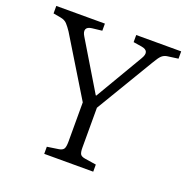

<svg xmlns="http://www.w3.org/2000/svg" viewBox="-125 -819 922 939"><g transform="rotate(20 336.0 -350.0)"><path d="M203 0V-37L263 -46Q281 -49 287.5 -59Q294 -69 294 -97V-301L110 -603Q96 -624 84 -637Q72 -650 50 -654L11 -661V-700H264V-663L212 -657Q188 -654 183 -640.5Q178 -627 191 -606L342 -355H345L491 -603Q518 -648 471 -656L427 -663V-700H661V-662L603 -654Q587 -651 576 -640.5Q565 -630 547 -599L368 -300V-93Q368 -68 374 -58.5Q380 -49 400 -46L458 -37V0Z"/></g></svg>

Font: Literata 12pt Light
Style: Regular
Weight: 300
Designer: Latin by Veronika Burian and Jose Scaglione. Greek by Irene Vlachou. Cyrillic by Vera Evstafieva.
Foundry: TypeTogether
Version: Version 3.002